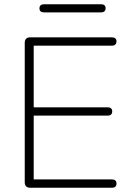

<svg xmlns="http://www.w3.org/2000/svg" viewBox="-20 -880 610 900"><path d="M121 0Q109 0 102.5 -6.5Q96 -13 96 -25V-680Q96 -692 102.5 -698.5Q109 -705 121 -705H505Q515 -705 520.5 -700Q526 -695 526 -686Q526 -676 520.5 -671Q515 -666 505 -666H138V-377H485Q495 -377 500.5 -372Q506 -367 506 -358Q506 -348 500.5 -343Q495 -338 485 -338H138V-39H505Q515 -39 520.5 -34Q526 -29 526 -20Q526 -10 520.5 -5Q515 0 505 0ZM186 -822Q165 -822 165 -841Q165 -850 170.5 -855Q176 -860 186 -860H454Q475 -860 475 -841Q475 -832 469.5 -827Q464 -822 454 -822Z"/></svg>

Font: Nunito ExtraLight
Style: Regular
Weight: 200
Designer: Vernon Adams
Foundry: Vernon Adams
Version: Version 3.602;April 4, 2023;FontCreator 14.0.0.2856 64-bit